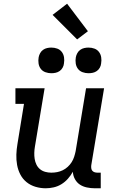

<svg xmlns="http://www.w3.org/2000/svg" viewBox="-20 -1005 640 1033"><path d="M226 8Q198 8 171 0Q144 -8 123 -25Q102 -42 89.5 -66Q77 -90 72 -117.5Q67 -145 68 -173.5Q69 -202 74 -231L109 -446H63V-530H220L168 -217Q165 -200 164.5 -183Q164 -166 166.5 -150Q169 -134 176 -119.5Q183 -105 195 -95Q207 -85 223 -80.5Q239 -76 256 -76Q272 -76 287.5 -79Q303 -82 317.5 -89Q332 -96 344.5 -107.5Q357 -119 365.5 -132.5Q374 -146 379 -161.5Q384 -177 387 -192L443 -530H540L471 -116Q470 -108 471 -100Q472 -92 476.5 -86.5Q481 -81 488.5 -78.5Q496 -76 504 -76H522V8H490Q469 8 447.5 3.5Q426 -1 409.5 -12Q393 -23 383 -41.5Q373 -60 372 -81Q361 -61 345.5 -43.5Q330 -26 310.5 -14Q291 -2 269 3Q247 8 226 8ZM456 -611Q440 -611 424.5 -616.5Q409 -622 399.5 -634.5Q390 -647 387.5 -663.5Q385 -680 388 -697Q390 -708 396 -719Q402 -730 412 -737Q422 -744 433.5 -746.5Q445 -749 456 -749Q473 -749 488 -743.5Q503 -738 512.5 -725.5Q522 -713 524.5 -696.5Q527 -680 524 -663Q523 -652 517 -641Q511 -630 501 -623Q491 -616 479.5 -613.5Q468 -611 456 -611ZM256 -611Q240 -611 224.5 -616.5Q209 -622 199.5 -634.5Q190 -647 187.5 -663.5Q185 -680 188 -697Q190 -708 196 -719Q202 -730 212 -737Q222 -744 233.5 -746.5Q245 -749 256 -749Q273 -749 288 -743.5Q303 -738 312.5 -725.5Q322 -713 324.5 -696.5Q327 -680 324 -663Q323 -652 317 -641Q311 -630 301 -623Q291 -616 279.5 -613.5Q268 -611 256 -611ZM395 -793 263 -925 341 -985 453 -837Z"/></svg>

Font: Iosevka Slab Medium Extended
Style: Italic
Weight: 500
Width: 7
Italic angle: -9°
Monospace: yes
Designer: Belleve Invis
Foundry: Belleve Invis
Version: Version 11.1.0; ttfautohint (v1.8.3)